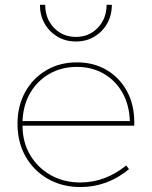

<svg xmlns="http://www.w3.org/2000/svg" viewBox="-20 -752 618 782"><path d="M505.4 -63Q417.5 9.8 307.6 9.8Q233.4 9.8 175.3 -23.4Q117.2 -56.6 84.2 -114.7Q51.3 -172.9 51.3 -247.6Q51.3 -320.3 82.5 -377Q113.8 -433.6 168.5 -465.8Q223.1 -498 293 -498Q361.8 -498 414.6 -466.8Q467.3 -435.5 497.1 -380.6Q526.9 -325.7 526.9 -253.9V-240.2H71.8Q71.8 -172.9 102.8 -120.6Q133.8 -68.4 187 -38.6Q240.2 -8.8 306.6 -8.8Q408.2 -8.8 494.1 -78.1ZM71.8 -258.8H508.8Q506.8 -324.2 479 -373.8Q451.2 -423.3 403.3 -451.4Q355.5 -479.5 293 -479.5Q230.5 -479.5 181.2 -451.2Q131.8 -422.9 103 -373.3Q74.2 -323.7 71.8 -258.8ZM435.5 -732.4Q435.5 -689.9 416.5 -656.2Q397.5 -622.6 364.5 -602.8Q331.5 -583 289.1 -583Q247.1 -583 213.9 -602.8Q180.7 -622.6 161.6 -656.2Q142.6 -689.9 142.6 -732.4H164.1Q164.1 -676.3 199.7 -638.9Q235.4 -601.6 289.1 -601.6Q342.8 -601.6 378.4 -638.9Q414.1 -676.3 414.1 -732.4Z"/></svg>

Font: Kumbh Sans Thin
Style: Regular
Weight: 250
Version: Version 1.004